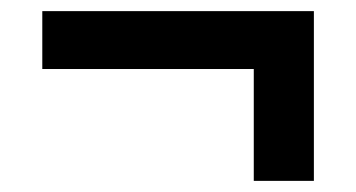

<svg xmlns="http://www.w3.org/2000/svg" viewBox="-20 -459 640 345"><path d="M436 -134V-335H56V-439H544V-134Z"/></svg>

Font: Nunito Sans 9pt ExtraBold
Style: Regular
Weight: 800
Version: Version 3.101;gftools[0.9.27]